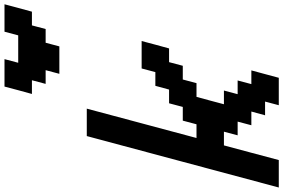

<svg xmlns="http://www.w3.org/2000/svg" viewBox="-228 -1062 1290 875"><g transform="rotate(-90 417.5 -625.0)"><path d="M375 0H500Q505.9 -21 516.8 -62.5Q527.8 -104 533.7 -125H471.2L487.8 -187.5H425.3L441.9 -250H379.4Q384.8 -270.5 396 -312.3Q407.2 -354 413.1 -375H475.6L492.2 -437.5H554.7L571.3 -500H633.8Q639.6 -520.5 650.9 -562.3Q662.1 -604 667.5 -625H542.5L525.9 -562.5H463.4L446.3 -500H383.8L367.2 -437.5H304.7L288.1 -375H225.6Q248 -458 292.5 -624.8Q336.9 -791.5 359.4 -875H234.4Q195.3 -729 117.2 -437.5Q39.1 -146 0 0H125Q136.2 -42 158.4 -125Q180.7 -208 191.9 -250H254.4L237.8 -187.5H300.3L283.7 -125H346.2L329.1 -62.5H391.6ZM518.1 -1000H643.1L659.7 -1062.5H722.2L738.8 -1125H801.3Q807.1 -1146 818.4 -1187.5Q829.6 -1229 835 -1250H710L693.4 -1187.5H568.4L585 -1250H460Q454.6 -1229 443.4 -1187.5Q432.1 -1146 426.3 -1125H488.8L472.2 -1062.5H534.7Z"/></g></svg>

Font: Faithful 32x
Style: Oblique
Weight: 400
Foundry: Faithful Resource Pack
Version: Version 1.0; January 27, 2023